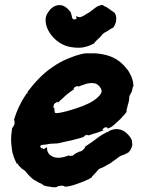

<svg xmlns="http://www.w3.org/2000/svg" viewBox="-20 -716 587 796"><path d="M336 -495Q343 -495 356 -495Q369 -495 376 -495Q401 -493 419 -488Q442 -482 459 -472Q473 -464 483 -455Q496 -443 502 -435Q504 -432 507 -429Q513 -422 518 -412Q532 -387 533 -363Q534 -358 533 -358Q531 -358 530 -353Q528 -341 526 -336Q523 -329 518 -321L516 -316V-310Q515 -297 512 -287Q510 -283 509 -277Q508 -271 507 -268.5Q506 -266 506 -264.5Q506 -263 505 -261Q503 -255 505 -255Q508 -255 496 -241Q482 -224 457 -202Q446 -192 437.5 -187.5Q429 -183 426 -183Q426 -183 426 -185Q425 -189 420 -188Q417 -188 416 -188Q412 -187 412 -186Q412 -185 410 -184Q405 -182 405 -179Q405 -178 408 -177H411L407 -175Q403 -174 400 -172Q395 -170 377 -164Q368 -162 360.5 -159Q353 -156 350 -155.5Q347 -155 345 -155L343 -154L344 -155Q344 -156 344 -156Q342 -158 334 -155Q332 -154 329.5 -151.5Q327 -149 326 -148Q319 -145 280 -135Q271 -133 266.5 -132Q262 -131 254.5 -129.5Q247 -128 243.5 -127Q240 -126 233 -124.5Q226 -123 221.5 -122Q217 -121 208.5 -121Q200 -121 198 -120.5Q196 -120 190 -120Q180 -119 172 -117Q166 -116 161 -116Q157 -116 153 -115Q147 -113 147 -109L148 -106L149 -105Q150 -102 153 -101Q154 -101 155 -102L156 -104L157 -102Q157 -101 157 -100Q157 -98 161 -98Q163 -98 169 -103Q175 -106 175 -104Q175 -94 177 -88Q179 -83 184 -77Q189 -71 198 -67Q207 -62 222 -62Q229 -62 237.5 -63.5Q246 -65 256 -68.5Q266 -72 266 -72Q268 -68 274 -70L276 -71Q276 -69 281 -71Q288 -74 288 -75H286Q287 -76 290 -78Q299 -82 306 -86L312 -89L311 -88L309 -86L311 -87Q320 -91 324 -94Q326 -95 325.5 -96Q325 -97 328 -99Q333 -102 332 -106V-107L340 -113Q361 -126 385 -145Q399 -155 408 -160Q414 -163 419 -166Q426 -170 426 -169Q428 -169 430 -170Q431 -170 430 -171L434 -174Q443 -178 453 -180Q486 -185 511 -158Q519 -150 524 -140Q528 -133 528 -122Q529 -117 528 -112Q525 -101 520 -93Q512 -82 510 -83Q509 -83 507 -81Q497 -75 481 -70Q476 -68 467 -61Q463 -57 457.5 -53.5Q452 -50 448 -47Q442 -42 432 -36Q427 -34 423 -31Q404 -20 396 -18Q388 -15 382 -6Q380 -3 371 6Q360 17 361 18Q361 19 359 20Q351 26 332 34Q328 36 325 37Q317 40 298 47Q270 57 251 58Q248 58 248 57Q248 56 240 54Q232 53 227 55Q225 55 221.5 56Q218 57 217 57.5Q216 58 216 59L212 60Q202 61 197 60Q194 59 186 58Q174 57 162 53L161 52Q156 50 156 50Q157 50 157 49Q157 48 148 44Q137 40 131 35Q126 32 122 30Q116 27 110 21Q96 8 90 0Q85 -7 81 -10Q78 -12 76 -13Q70 -18 69 -18Q69 -18 67.5 -20Q66 -22 64.5 -23Q63 -24 62.5 -25Q62 -26 61 -26L59 -28Q58 -30 56 -32.5Q54 -35 52.5 -37.5Q51 -40 50.5 -39.5Q50 -39 51 -37Q52 -35 51.5 -34.5Q51 -34 48.5 -39.5Q46 -45 43 -51Q40 -57 39 -60Q34 -74 32 -82Q31 -88 31 -88Q30 -90 28 -108Q26 -125 26 -138Q26 -155 29 -174Q30 -186 30.5 -186.5Q31 -187 32 -187Q34 -187 36 -193L37 -195L39 -198Q40 -200 40.5 -203.5Q41 -207 40 -207.5Q39 -208 40 -210Q42 -216 39 -217Q38 -217 38 -218Q38 -221 47 -246Q57 -272 68 -292Q79 -312 85 -320Q89 -328 89.5 -328Q90 -328 91 -327.5Q92 -327 93 -328Q95 -330 93 -332Q93 -333 98 -340Q118 -367 142 -391Q167 -417 198 -438Q229 -460 264 -474Q296 -487 314 -491Q324 -494 336 -495ZM375 -370Q371 -371 363.5 -371.5Q356 -372 352 -371Q338 -370 319 -362Q314 -360 310.5 -359Q307 -358 305 -357Q304 -356 303.5 -356.5Q303 -357 304 -358Q304 -359 304 -359Q301 -360 295 -357H294H293Q291 -356 292 -356L291 -355Q289 -355 285 -349V-348H286Q289 -348 286 -346Q284 -344 282 -342.5Q280 -341 275 -338Q262 -329 250 -318Q227 -297 223 -293L220 -290V-292Q220 -294 220 -294Q220 -294 219 -294Q214 -293 212 -290L210 -289Q210 -290 208 -288Q203 -284 203 -280Q203 -279 202 -276Q200 -271 204 -268L206 -266V-259Q206 -250 209 -248Q214 -244 257 -255Q334 -276 368 -299Q392 -315 400 -331Q405 -343 392 -358Q384 -367 375 -370ZM218 -694Q246 -700 271 -668Q275 -662 275 -660Q275 -655 277 -652Q278 -652 278 -650Q277 -644 281 -639Q284 -636 288 -635Q291 -635 290 -637H291Q295 -635 296.5 -637.5Q298 -640 296 -645Q295 -649 295.5 -649Q296 -649 298 -648Q309 -643 316 -646Q322 -647 335 -656Q343 -660 347 -663Q354 -667 365 -676Q379 -688 390 -692Q406 -698 408 -694Q409 -691 416 -689Q420 -688 421 -687Q422 -686 426 -683.5Q430 -681 432.5 -679Q435 -677 437.5 -675.5Q440 -674 441 -673Q443 -670 445 -670Q445 -671 448 -668Q451 -665 452 -665Q457 -664 461 -649Q462 -645 462 -637Q462 -627 458 -617Q450 -599 446 -600Q445 -600 439 -596Q429 -589 420 -584Q410 -580 404 -573Q400 -568 396 -563Q391 -559 382 -550Q371 -539 371.5 -538Q372 -537 365.5 -533.5Q359 -530 349.5 -526.5Q340 -523 334 -522Q322 -518 308 -518Q273 -518 248 -528Q227 -537 211 -551Q190 -570 179 -592Q169 -613 169 -634Q169 -649 178 -663Q194 -689 218 -694Z"/></svg>

Font: TT2020 Style B
Style: Italic
Weight: 400
Italic angle: -15°
Version: Version 0.2.000